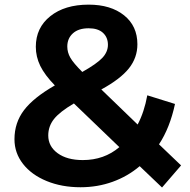

<svg xmlns="http://www.w3.org/2000/svg" viewBox="-20 -807 833 840"><path d="M332.2 12.2Q250 12.2 183.9 -15Q117.8 -42.2 80.6 -90Q43.3 -137.8 43.3 -197.8Q43.3 -270 85 -325Q126.7 -380 220 -433.3Q175.6 -478.9 156.1 -518.9Q136.7 -558.9 136.7 -602.2Q136.7 -685.6 200 -736.1Q263.3 -786.7 367.8 -786.7Q464.4 -786.7 522.8 -740Q581.1 -693.3 581.1 -613.3Q581.1 -554.4 543.9 -507.8Q506.7 -461.1 423.3 -415.6L582.2 -262.2Q611.1 -316.7 624.4 -390L745.6 -352.2Q723.3 -247.8 675.6 -175.6L772.2 -83.3L688.9 13.3L591.1 -80Q538.9 -35.6 472.8 -11.7Q406.7 12.2 332.2 12.2ZM274.4 -603.3Q274.4 -577.8 287.8 -554.4Q301.1 -531.1 340 -492.2Q403.3 -527.8 427.8 -553.9Q452.2 -580 452.2 -611.1Q452.2 -643.3 430.6 -663.3Q408.9 -683.3 367.8 -683.3Q323.3 -683.3 298.9 -661.1Q274.4 -638.9 274.4 -603.3ZM502.2 -163.3 303.3 -354.4Q241.1 -317.8 216.1 -286.1Q191.1 -254.4 191.1 -214.4Q191.1 -166.7 232.2 -136.7Q273.3 -106.7 342.2 -106.7Q435.6 -106.7 502.2 -163.3Z"/></svg>

Font: Paperlogy 7 Bold
Style: Regular
Weight: 700
Designer: redesigned by Lee Juim, glyphs from Gmarket Sans & Montserrat
Foundry: PT&
Version: Version 1.001